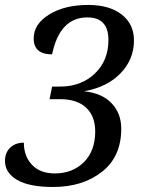

<svg xmlns="http://www.w3.org/2000/svg" viewBox="-23 -744 602 774"><path d="M176.8 -344.2 187 -395H219.2Q304.2 -395 359.1 -447.3Q414.1 -499.5 414.1 -583Q414.1 -673.8 329.1 -673.8Q217.8 -673.8 187 -524.9Q112.8 -524.9 112.8 -588.9Q112.8 -647 175 -685.5Q237.3 -724.1 333 -724.1Q418 -724.1 467.5 -685.5Q517.1 -647 517.1 -581.1Q517.1 -504.9 463.1 -448.7Q409.2 -392.6 315.9 -376Q387.7 -368.7 426.8 -327.9Q465.8 -287.1 465.8 -225.1Q465.8 -112.3 387.9 -51.3Q310.1 9.8 190.9 9.8Q94.7 9.8 45.9 -18.8Q-2.9 -47.4 -2.9 -95.2Q-2.9 -128.4 18.1 -148.7Q39.1 -168.9 73.2 -168.9Q73.2 -114.3 106 -79.6Q138.7 -44.9 198.2 -44.9Q269.5 -44.9 315.2 -90.3Q360.8 -135.7 360.8 -213.9Q360.8 -275.9 324 -310.1Q287.1 -344.2 220.2 -344.2Z"/></svg>

Font: Droid Serif
Style: Italic
Weight: 400
Italic angle: -12°
Designer: Monotype Design team
Foundry: Monotype Imaging Inc.
Version: Version 1.03